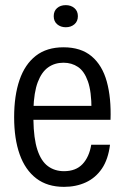

<svg xmlns="http://www.w3.org/2000/svg" viewBox="-20 -717 506 747"><path d="M229 10Q164 10 121 -23Q78 -56 56.5 -116.5Q35 -177 35 -261Q35 -345 56 -406Q77 -467 119.5 -500Q162 -533 227 -533Q295 -533 336.5 -498Q378 -463 395.5 -399.5Q413 -336 410 -251H110Q111 -178 125.5 -134Q140 -90 166.5 -70.5Q193 -51 229 -51Q275 -51 301 -78.5Q327 -106 335 -154H408Q401 -97 376.5 -61Q352 -25 314 -7.5Q276 10 229 10ZM110 -292 102 -305H344L336 -291Q336 -361 322 -400.5Q308 -440 283.5 -456.5Q259 -473 227 -473Q193 -473 167.5 -455Q142 -437 127 -397.5Q112 -358 110 -292ZM236 -611Q216 -611 202.5 -622.5Q189 -634 189 -654Q189 -674 202 -685.5Q215 -697 236 -697Q256 -697 269.5 -685.5Q283 -674 283 -654Q283 -634 269.5 -622.5Q256 -611 236 -611Z"/></svg>

Font: Mona Sans SemiCondensed
Style: Regular
Weight: 400
Width: 4
Designer: Deni Anggara
Foundry: GitHub
Version: Version 2.000